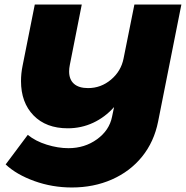

<svg xmlns="http://www.w3.org/2000/svg" viewBox="-20 -721 823 850"><path d="M783 -701 680 -183Q662 -93 609 -27.5Q556 38 475.5 73.5Q395 109 298 109Q211 109 132 80.5Q53 52 5 7L103 -124Q137 -96 187 -80.5Q237 -65 283 -65Q355 -65 409.5 -104.5Q464 -144 476 -204L485 -247Q445 -202 392.5 -177.5Q340 -153 280 -153Q184 -153 128.5 -210Q73 -267 73 -362Q73 -396 80 -430L134 -701H342L289 -433Q286 -418 286 -405Q286 -369 307.5 -350Q329 -331 370 -331Q427 -331 471.5 -368.5Q516 -406 527 -462L575 -701Z"/></svg>

Font: TypoPRO Montserrat Alternates
Style: Italic
Weight: 800
Italic angle: -11.3°
Designer: Julieta Ulanovsky
Foundry: Julieta Ulanovsky
Version: Version 6.001